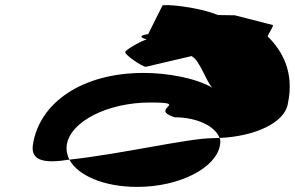

<svg xmlns="http://www.w3.org/2000/svg" viewBox="-20 -842 1156 753"><path d="M109 -274C99 -208 161 -201 252 -216C243 -234 239 -254 242 -274C256 -366 403 -440 569 -440C732 -440 560 -416 665 -382C754 -382 825 -346 841 -301C982 -307 1098 -362 1109 -436C1135 -557 1088 -642 1030 -699C1032 -710 1057 -744 1049 -744L901 -782L835 -783C752 -817 618 -827 617 -820L561 -708C561 -708 505 -702 556 -687C544 -687 473 -648 471 -638C469 -627 538 -580 552 -580L731 -622C764 -606 788 -522 813 -498C745 -537 635 -556 543 -556C303 -556 134 -440 109 -274ZM252 -216C285 -154 387 -109 518 -109C685 -109 829 -184 843 -274C844 -283 846 -292 841 -301C833 -301 821 -300 813 -300C719 -300 452 -237 252 -216Z"/></svg>

Font: Ampere
Style: SCUltExtIta
Weight: 400
Version: Version 1